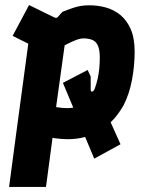

<svg xmlns="http://www.w3.org/2000/svg" viewBox="-20 -540 581 760"><path d="M16 200 42 4 92 -367 30 -398 95 -520 195 -471Q205 -467 209 -473L227 -493Q252 -503 268.5 -508.5Q285 -514 299.5 -516.5Q314 -519 334 -519Q367 -519 398.5 -510.5Q430 -502 456 -481Q482 -460 497.5 -424.5Q513 -389 513 -335Q513 -280 502.5 -224Q492 -168 469 -123Q458 -104 445.5 -87Q433 -70 418 -56L457 31L353 88L317 2Q286 11 247 11Q236 11 224 10Q212 9 195 7L188 5L162 200ZM247 -112Q253 -112 258.5 -112.5Q264 -113 270 -114L229 -212L327 -263L339 -237V-186Q339 -176 345 -177.5Q351 -179 355 -189Q362 -208 366.5 -228Q371 -248 373 -269.5Q375 -291 375 -312Q375 -343 367.5 -359.5Q360 -376 345.5 -382Q331 -388 311 -388Q298 -388 282 -382Q266 -376 236 -361L202 -116Q226 -112 247 -112Z"/></svg>

Font: Finlandica
Style: Italic
Weight: 400
Italic angle: -8°
Designer: Niklas Ekholm, Juho Hiilivirta, Jaakko Suomalainen
Foundry: Helsinki Type Studio
Version: Version 1.064